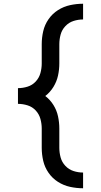

<svg xmlns="http://www.w3.org/2000/svg" viewBox="-20 -853 540 1026"><path d="M424 153V69Q398 69 373 61Q348 53 329.5 33.5Q311 14 304 -11.5Q297 -37 297 -63V-166Q297 -199 290 -231.5Q283 -264 265.5 -292Q248 -320 222 -340Q248 -360 265.5 -388.5Q283 -417 290 -449Q297 -481 297 -514V-617Q297 -643 304 -668.5Q311 -694 329.5 -713.5Q348 -733 373 -741Q398 -749 424 -749V-833Q389 -833 354.5 -825.5Q320 -818 290 -799Q260 -780 239.5 -750.5Q219 -721 211 -686.5Q203 -652 203 -617V-514Q203 -488 196 -462.5Q189 -437 171 -417.5Q153 -398 127.5 -390Q102 -382 76 -382V-298Q102 -298 127.5 -290Q153 -282 171 -262.5Q189 -243 196 -217.5Q203 -192 203 -166V-63Q203 -28 211 6.5Q219 41 239.5 70.5Q260 100 290 119Q320 138 354.5 145.5Q389 153 424 153Z"/></svg>

Font: Iosevka SS08 Medium
Style: Regular
Weight: 500
Monospace: yes
Designer: Belleve Invis
Foundry: Belleve Invis
Version: Version 3.4.3; ttfautohint (v1.8.3)